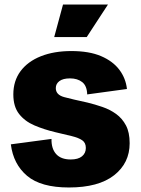

<svg xmlns="http://www.w3.org/2000/svg" viewBox="-20 -820 623 850"><path d="M285 10Q161 10 100 -41.5Q39 -93 28 -181L208 -205Q207 -162 228.5 -138Q250 -114 293 -114Q326 -114 343 -128Q360 -142 360 -165Q360 -188 344 -199Q328 -210 297.5 -217.5Q267 -225 224 -235Q174 -247 132 -265Q90 -283 64.5 -315.5Q39 -348 39 -402Q39 -462 71 -505Q103 -548 161 -571Q219 -594 296 -594Q375 -594 427.5 -571.5Q480 -549 508.5 -511Q537 -473 542 -426L366 -402Q365 -440 344 -456.5Q323 -473 290 -473Q259 -473 243 -461Q227 -449 227 -430Q227 -400 264.5 -390Q302 -380 367 -366Q400 -358 433.5 -346.5Q467 -335 494 -315.5Q521 -296 537.5 -265Q554 -234 554 -186Q554 -98 485 -44Q416 10 285 10ZM220 -656 259 -800H458L364 -656Z"/></svg>

Font: BDO Grotesk Black
Style: Regular
Weight: 900
Designer: Deni Anggara
Foundry: Lokal Container
Version: Version 2.000